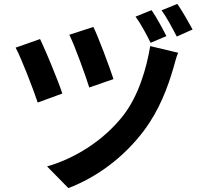

<svg xmlns="http://www.w3.org/2000/svg" viewBox="-20 -887 1040 983"><path d="M966 -736C947 -771 913 -831 888 -867L807 -834C834 -798 863 -742 885 -700L966 -736ZM832 -702C814 -738 781 -799 756 -835L674 -802C701 -765 731 -709 751 -668L832 -702ZM561 -482C551 -512 534 -561 515 -610L511 -621C491 -674 470 -725 458 -749L335 -709C350 -678 371 -626 390 -574L394 -563C412 -515 428 -468 437 -439L561 -482ZM299 -408C289 -440 270 -488 250 -537L246 -547C237 -570 227 -592 218 -614L214 -623C203 -648 193 -671 185 -687L60 -643C89 -590 152 -426 173 -362L299 -408ZM716 -217C798 -326 840 -444 868 -540C875 -562 881 -592 892 -617L749 -651C731 -541 690 -395 608 -292C506 -163 358 -74 221 -35L330 76C472 22 611 -78 716 -217Z"/></svg>

Font: Glow Sans TC Normal
Style: Bold
Weight: 700
Designer: Ryoko NISHIZUKA (kana, bopomofo & ideographs); Paul D. Hunt (Latin, Greek & Cyrillic); Sandoll Communications, Soo-young
Version: Version 0.93